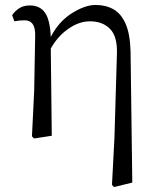

<svg xmlns="http://www.w3.org/2000/svg" viewBox="-20 -548 634 775"><path d="M507 -341 514 189 440 207 432 198 442 7 452 -333Q454 -401 424 -431.5Q394 -462 343 -462Q299 -462 255.5 -431.5Q212 -401 185 -352L189 0L117 11L109 2L118 -182L122 -408Q122 -468 77 -466Q58 -466 38 -462L29 -487Q41 -504 58 -515Q75 -526 101 -526Q141 -526 161.5 -497Q182 -468 185 -399Q217 -461 270 -494.5Q323 -528 366 -528Q407 -528 438 -510.5Q469 -493 487 -452Q505 -411 507 -341Z"/></svg>

Font: Han-Nom Khai
Style: Regular
Weight: 400
Version: Version 1.200;June 22, 2023;FontCreator 14.0.0.2814 64-bit